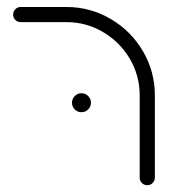

<svg xmlns="http://www.w3.org/2000/svg" viewBox="-20 -539 530 563"><path d="M411.9 4.1Q402.6 4.1 396.1 -2.4Q389.6 -8.9 389.6 -18.1V-259.3Q389.6 -317.4 360.6 -366.7Q331.5 -415.9 282.2 -445Q233 -474.1 174.8 -474.1H40.7Q31.5 -474.1 25 -480.6Q18.5 -487 18.5 -496.3Q18.5 -505.6 25 -512Q31.5 -518.5 40.7 -518.5H174.8Q244.8 -518.5 304.4 -483.5Q364.1 -448.5 399.1 -388.9Q434.1 -329.3 434.1 -259.3V-18.1Q434.1 -8.9 427.6 -2.4Q421.1 4.1 411.9 4.1ZM191.1 -237.8Q191.1 -249.3 199.3 -257.4Q207.4 -265.6 218.9 -265.6Q230.4 -265.6 238.5 -257.4Q246.7 -249.3 246.7 -237.8Q246.7 -226.3 238.5 -218.1Q230.4 -210 218.9 -210Q207.4 -210 199.3 -218.1Q191.1 -226.3 191.1 -237.8Z"/></svg>

Font: 26F Galaxy Hebrew
Style: Regular
Weight: 400
Designer: C₂₉H₂₅N₃O₅
Version: Version 1.000